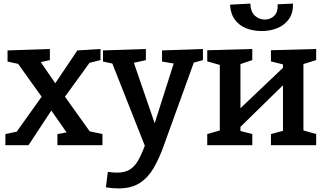

<svg xmlns="http://www.w3.org/2000/svg" viewBox="-20 -809 1813 1070"><path d="M10 0V-62L73 -75L212 -270L81 -453L22 -466V-528L258 -536V-474L207 -463L288 -345L411 -528L540 -536V-474L479 -459L342 -270L480 -77L551 -62V0H300V-62L351 -71L266 -193L139 0Z M570 235 581 149Q612 153 632 153Q674 153 701.5 137Q729 121 748.5 87.5Q768 54 787 3L606 -455L554 -466V-528L793 -536V-474L726 -459L842 -122L948 -455L883 -466V-528L1111 -536V-474L1060 -460L894 -1Q868 73 836.5 127Q805 181 758.5 211Q712 241 641 241Q610 241 570 235Z M1135 0V-62L1205 -82V-447L1135 -467V-529L1386 -536V-474L1320 -452V-206L1557 -431V-450L1490 -467V-529L1742 -536V-474L1671 -452V-82L1742 -62V0H1490V-62L1557 -80V-334L1320 -102V-79L1386 -62V0ZM1439 -636Q1392 -636 1353 -651Q1314 -666 1289.5 -698.5Q1265 -731 1262 -783L1375 -789Q1377 -743 1400.5 -721.5Q1424 -700 1455 -700Q1487 -700 1508.5 -721Q1530 -742 1527 -785L1613 -789Q1614 -736 1590 -702.5Q1566 -669 1526 -652.5Q1486 -636 1439 -636Z"/></svg>

Font: Bitter SemiBold
Style: Regular
Weight: 600
Designer: Sol Matas, and Bitter project Authors
Foundry: Sol Matas
Version: Version 2.001